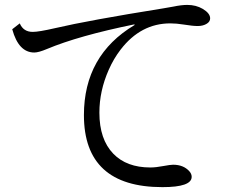

<svg xmlns="http://www.w3.org/2000/svg" viewBox="-20 -750 950 782"><path d="M60.5 -654.8Q75.2 -620.1 113.3 -620.1Q138.2 -620.1 204.1 -635.3Q342.3 -667.5 644 -715.8Q672.4 -720.2 686 -723.1Q718.8 -730 742.7 -730Q778.3 -730 805.7 -713.9Q835.9 -695.8 835.9 -675.3Q835.9 -662.1 822.8 -653.8Q807.6 -644 785.2 -644Q765.1 -644 729 -649.9Q698.7 -654.8 673.8 -654.8Q553.2 -654.8 471.2 -547.9Q442.9 -511.2 422.9 -465.8Q384.8 -379.9 384.8 -291Q384.8 -182.6 441.4 -124Q495.6 -67.9 592.3 -67.9Q614.7 -67.9 645 -73.7Q673.8 -79.1 685.1 -79.1Q727.1 -79.1 751 -52.7Q760.7 -42 760.7 -29.8Q760.7 12.2 641.6 12.2Q321.8 12.2 321.8 -281.2Q321.8 -524.9 527.8 -647.9V-650.9Q300.3 -604.5 170.9 -550.3Q137.2 -536.1 119.6 -536.1Q55.7 -536.1 29.8 -630.9Z"/></svg>

Font: BIZ UDPMincho
Style: Regular
Weight: 400
Designer: TypeBank Co., Ltd.
Foundry: Morisawa Inc.
Version: Version 1.06